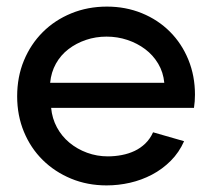

<svg xmlns="http://www.w3.org/2000/svg" viewBox="-20 -552 635 582"><path d="M303 10Q245 10 195.5 -10.5Q146 -31 109.5 -67Q73 -103 52.5 -152.5Q32 -202 32 -260Q32 -319 52.5 -368.5Q73 -418 109.5 -454.5Q146 -491 196 -511.5Q246 -532 304 -532Q361 -532 410 -512Q459 -492 495 -456Q531 -420 551 -371Q571 -322 571 -265Q571 -245 568 -225H135Q138 -193 152.5 -166Q167 -139 190.5 -119.5Q214 -100 244 -89Q274 -78 307 -78Q328 -78 349 -82Q370 -86 388 -94.5Q406 -103 420.5 -117Q435 -131 444 -151L538 -124Q523 -90 497.5 -64.5Q472 -39 440.5 -22.5Q409 -6 374 2Q339 10 303 10ZM478 -301Q475 -333 459.5 -359Q444 -385 420 -403Q396 -421 366 -431Q336 -441 303 -441Q270 -441 240.5 -431Q211 -421 187.5 -403Q164 -385 149.5 -359Q135 -333 132 -301Z"/></svg>

Font: IngvarSans
Style: Regular
Weight: 600
Version: Version 3.000